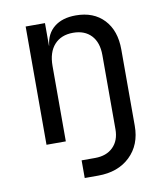

<svg xmlns="http://www.w3.org/2000/svg" viewBox="-83 -630 765 879"><g transform="rotate(-10 299.5 -190.0)"><path d="M239.7 180.2V98.1H302.2Q355.5 98.1 386.2 67.6Q417 37.1 417 -15.1V-359.9Q417 -418.9 386.5 -451.4Q356 -483.9 302.2 -483.9Q246.6 -483.9 215.1 -449Q183.6 -414.1 183.6 -350.1V0H93.8V-549.8H183.6V-444.8H184.6Q190.4 -500 228 -530Q265.6 -560.1 328.1 -560.1Q411.1 -560.1 459 -509Q506.8 -458 506.8 -370.1V-15.1Q506.8 72.8 450.9 126.5Q395 180.2 302.2 180.2Z"/></g></svg>

Font: UDEV Gothic 35
Style: Regular
Weight: 400
Version: v2.1.0; ttfautohint (v1.8.4.7-5d5b-dirty) -l 6 -r 45 -G 200 